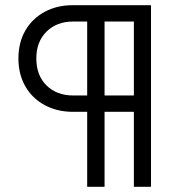

<svg xmlns="http://www.w3.org/2000/svg" viewBox="-20 -720 690 740"><path d="M316 0V-289H262Q200 -289 152 -315Q104 -341 77.5 -387.5Q51 -434 51 -494Q51 -556 77.5 -602Q104 -648 151.4 -674Q198.8 -700 260.9 -700H562V0H496V-289H383V0ZM383 -352H496V-637H383ZM262 -352H316V-637H262Q198.5 -637 159.2 -598Q120 -558.9 120 -495Q120 -429.6 159.2 -390.8Q198.5 -352 262 -352Z"/></svg>

Font: Red Hat Text VF
Style: Regular
Weight: 300
Designer: Pentagram, MCKL
Foundry: Pentagram, MCKL
Version: Version 1.023